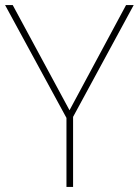

<svg xmlns="http://www.w3.org/2000/svg" viewBox="-20 -785 545 754"><path d="M253 -352 30 -765H0L241 -322V-51H267V-326L505 -765H475Z"/></svg>

Font: Noto Sans Tamil UI Thin
Style: Regular
Weight: 100
Designer: Jelle Bosma - Monotype Design Team
Foundry: Monotype Imaging Inc.
Version: Version 2.004